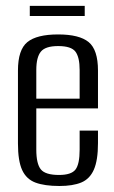

<svg xmlns="http://www.w3.org/2000/svg" viewBox="-20 -620 387 649"><path d="M180.9 8.7Q130.7 8.7 99.9 -2.8Q69.1 -14.3 54.9 -45.2Q40.7 -76 40.7 -135.1V-381.5Q40.7 -451.8 72.5 -477.7Q104.3 -503.6 176.6 -503.6Q248.2 -503.6 279.7 -477.7Q311.2 -451.8 311.2 -381.5V-253.7H102.7V-114.1Q102.7 -66.5 118 -47.5Q133.3 -28.6 179.5 -28.6Q220.9 -28.6 235.1 -46.8Q249.2 -65.1 249.2 -114.1V-178.5H311.2V-136.1Q311.2 -78.2 297.3 -46.6Q283.4 -15 254.7 -3.1Q226.1 8.7 180.9 8.7ZM102.7 -286.5H249.2V-383.7Q249.2 -426.3 235.1 -445.3Q220.9 -464.3 176.6 -464.3Q133.3 -464.3 118 -445.3Q102.7 -426.3 102.7 -383.7ZM80.7 -566V-600.2H266.4V-566Z"/></svg>

Font: Alumni Sans Thin
Style: Regular
Weight: 100
Designer: Robert E. Leuschke
Foundry: Robert E. Leuschke
Version: Version 1.018